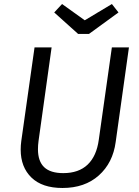

<svg xmlns="http://www.w3.org/2000/svg" viewBox="-20 -924 694 956"><path d="M556 -217Q542 -113 472 -50.5Q402 12 291 12Q190 12 136.5 -40Q83 -92 83 -179Q83 -200 86 -222L152 -688H237L172 -223Q169 -201 169 -181Q169 -121 200 -91.5Q231 -62 295 -62Q372 -62 416.5 -104.5Q461 -147 472 -229L537 -688H622ZM570 -862 423 -755H369L250 -862L289 -904L402 -823L537 -904Z"/></svg>

Font: FiraGO Book
Style: Italic
Weight: 350
Italic angle: -8°
Designer: bBox Type GmbH
Foundry: bBox Type GmbH
Version: Version 1.001